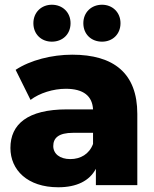

<svg xmlns="http://www.w3.org/2000/svg" viewBox="-20 -782 652 811"><path d="M373 -174C357 -131 320 -110 277 -110C232 -110 205 -133 205 -165C205 -199 227 -221 289 -221H373ZM226 9C304 9 358 -18 385 -69V0H560V-301C560 -473 460 -551 285 -551C199 -551 108 -528 46 -487L109 -360C147 -389 205 -407 258 -407C333 -407 370 -376 373 -320H263C96 -320 24 -257 24 -157C24 -64 96 9 226 9ZM199 -606C244 -606 278 -637 278 -684C278 -730 244 -762 199 -762C155 -762 121 -730 121 -684C121 -637 155 -606 199 -606ZM411 -606C455 -606 489 -637 489 -684C489 -730 455 -762 411 -762C366 -762 332 -730 332 -684C332 -637 366 -606 411 -606Z"/></svg>

Font: Montserrat-Alt1 ExtBd
Style: Regular
Weight: 800
Designer: Differentunic
Foundry: Differentunic
Version: Version 7.222